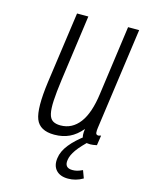

<svg xmlns="http://www.w3.org/2000/svg" viewBox="-110 -604 644 854"><g transform="rotate(15 211.5 -177.0)"><path d="M304 -50Q299 -17 307.5 -3.5Q316 10 344 10Q350 10 357.5 9Q365 8 374 6L381 -40Q371 -37 369 -37Q358 -37 357 -47Q356 -57 358 -70L423 -537H372L328 -218Q322 -173 310.5 -139Q299 -105 282 -82.5Q265 -60 243 -48.5Q221 -37 194 -37Q172 -37 158.5 -45.5Q145 -54 140 -76Q135 -98 137 -136Q139 -174 147 -233L189 -537H137L91 -209Q74 -84 92.5 -37Q111 10 178 10Q217 10 247.5 -4.5Q278 -19 304 -50ZM288 183Q305 183 322 178.5Q339 174 356 164L343 129Q328 136 318 138.5Q308 141 297 141Q278 141 270 131.5Q262 122 265 103Q268 81 286.5 55Q305 29 343 -6L319 -22Q274 11 248.5 43Q223 75 219 107Q214 142 232.5 162.5Q251 183 288 183Z"/></g></svg>

Font: Secuela Light
Style: Italic
Weight: 300
Italic angle: -8°
Designer: Fernando Haro
Foundry: deFharo
Version: Version 1.708